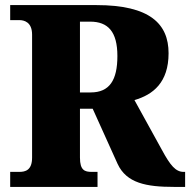

<svg xmlns="http://www.w3.org/2000/svg" viewBox="-20 -734 747 754"><path d="M20 0H363V-59H340C313 -59 294 -65 294 -115V-307H344L442 -90C477 -15 554 0 663 0H707V-59H701C670 -59 649 -84 616 -145L508 -341C581 -362 642 -410 642 -525C642 -640 569 -714 359 -714H20V-655H56C74 -655 106 -648 106 -598V-115C106 -65 79 -59 56 -59H20ZM336 -371H294V-649H334C404 -649 441 -610 441 -514C441 -419 410 -371 336 -371Z"/></svg>

Font: Noto Serif Bengali SemiCondensed Black
Style: Regular
Weight: 900
Width: 4
Designer: Juan Bruce, Universal Thirst, Indian Type Foundry and the Monotype Design Team.
Foundry: Monotype Imaging Inc.
Version: Version 2.003